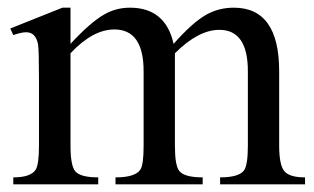

<svg xmlns="http://www.w3.org/2000/svg" viewBox="-20 -480 818 500"><path d="M774.4 0H553.2V-18.1Q602.5 -18.1 615.7 -36.6Q625.5 -50.8 625.5 -101.1V-294.4Q625.5 -402.3 551.3 -402.3Q496.6 -402.3 435.5 -341.3V-101.1Q435.5 -49.8 446.3 -35.6Q459 -18.1 507.8 -18.1V0H280.8V-18.1Q332.5 -18.1 345.7 -38.6Q354 -51.3 354 -101.1V-294.4Q354 -403.3 277.8 -403.3Q221.7 -403.3 163.6 -341.3V-101.1Q163.6 -48.8 175.8 -34.2Q189 -18.1 235.8 -18.1V0H14.6V-18.1Q60.5 -18.1 73.2 -38.6Q81.5 -52.7 81.5 -101.1V-272.5Q81.5 -349.1 79.1 -364.3Q73.2 -396 48.3 -396Q35.6 -396 14.6 -388.7L6.8 -405.8L142.6 -460H163.6V-365.7Q214.8 -421.4 251.5 -442.4Q282.2 -460 318.4 -460Q411.1 -460 432.1 -365.7Q480 -420.4 516.6 -441.4Q549.3 -460 588.9 -460Q707 -460 707 -294.4V-101.1Q707 -50.3 720.5 -34.2Q733.9 -18.1 774.4 -18.1Z"/></svg>

Font: Dai Banna SIL Book
Style: Regular
Weight: 400
Designer: Victor Gaultney
Foundry: SIL International
Version: Version 2.000